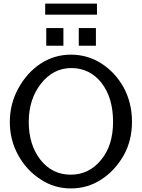

<svg xmlns="http://www.w3.org/2000/svg" viewBox="-20 -1035 793 1075"><path d="M523 -1015H233V-953H523ZM421 -878V-779H517V-878ZM239 -878V-779H335V-878ZM207 -31Q283 20 377 20Q471 20 547 -30Q622 -78 672 -164Q719 -248 719 -353Q719 -459 672 -546Q624 -631 547 -680Q470 -729 377 -729Q284 -729 206 -678Q129 -626 82 -539Q35 -453 35 -352Q35 -251 82 -166Q129 -81 207 -31ZM381 -654Q484 -653 549 -570Q613 -487 613 -353Q613 -220 546 -140Q479 -57 376 -57Q272 -57 206 -141Q141 -225 141 -352Q141 -479 209 -566Q278 -654 380 -654Z"/></svg>

Font: Sawarabi Gothic
Style: Regular
Weight: 400
Designer: mshio (mshio@users.sourceforge.jp)
Version: Version 20141215